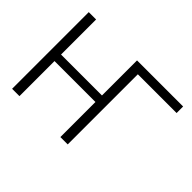

<svg xmlns="http://www.w3.org/2000/svg" viewBox="-136 -1001 1280 1280"><g transform="rotate(45 503.5 -361.5)"><path d="M74.7 -722.7H144V-392.1H529.8V-722.7H964.4V-661.1H599.1V0H529.8V-330.6H144V0H74.7Z"/></g></svg>

Font: Giphurs Light
Style: Regular
Weight: 300
Version: Version 0.920; ttfautohint (v1.8.4.7-5d5b)